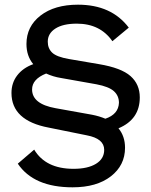

<svg xmlns="http://www.w3.org/2000/svg" viewBox="-20 -690 645 820"><path d="M577 -274Q577 -180 486 -142Q514 -108 514 -59Q514 16 453.5 63Q393 110 290 110Q124 110 56 9L126 -51Q175 31 294 31Q355 31 390 9.5Q425 -12 425 -50Q425 -98 351 -112L188 -145Q29 -175 29 -293Q29 -336 53.5 -368Q78 -400 122 -416Q93 -451 93 -502Q93 -577 153 -623.5Q213 -670 313 -670Q456 -670 530 -572L460 -514Q408 -589 308 -589Q249 -589 216.5 -568Q184 -547 184 -512Q184 -483 203 -465Q222 -447 274 -438L403 -416Q498 -400 537.5 -365Q577 -330 577 -274ZM430 -183Q486 -202 488 -251Q488 -281 466.5 -300.5Q445 -320 392 -330L240 -357Q208 -362 177 -376Q117 -352 117 -308Q117 -246 217 -228L373 -200Q404 -194 430 -183Z"/></svg>

Font: Elaine Sans Medium
Style: Regular
Weight: 500
Designer: Wei Huang
Foundry: Wei Huang
Version: Version 2.001;December 24, 2019;FontCreator 12.0.0.2547 64-b